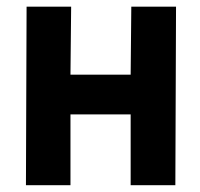

<svg xmlns="http://www.w3.org/2000/svg" viewBox="-20 -544 587 564"><path d="M58.1 -524.4 56.2 0H187V-208H363.8V0H495.1L497.1 -524.4H365.7L363.8 -324.7H187L189 -524.4Z"/></svg>

Font: Tuffy
Style: Bold
Weight: 700
Designer: Thatcher Ulrich, Karoly Barta, Michael Everson
Version: Version 001.270